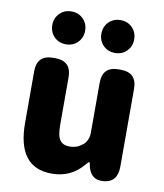

<svg xmlns="http://www.w3.org/2000/svg" viewBox="-90 -892 835 979"><g transform="rotate(10 327.0 -402.0)"><path d="M244 14Q66 14 66 -217V-485Q66 -569 150 -569H160Q244 -569 244 -485V-239Q244 -182 259.5 -160Q275 -138 310 -138Q340 -138 361 -151Q382 -164 389 -174Q405 -196 405 -223V-485Q405 -569 489 -569H499Q583 -569 583 -485V-82Q583 0 511 6Q440 12 427 -69Q425 -78 423 -78Q421 -78 407 -62Q344 14 244 14ZM201 -648Q164 -648 140 -672.5Q116 -697 116 -733Q116 -769 140 -793.5Q164 -818 201 -818Q238 -818 262 -793.5Q286 -769 286 -733Q286 -697 262 -672.5Q238 -648 201 -648ZM455 -648Q418 -648 394 -672.5Q370 -697 370 -733Q370 -769 394 -793.5Q418 -818 455 -818Q492 -818 516 -793.5Q540 -769 540 -733Q540 -697 516 -672.5Q492 -648 455 -648Z"/></g></svg>

Font: Resource Han Rounded JP Heavy
Style: Regular
Weight: 900
Designer: Cyano Hao (round all glyphs); Ryoko NISHIZUKA 西塚涼子 (kana, bopomofo & ideographs); Paul D. Hunt (Latin, Greek & Cyrillic)
Foundry: Cyano Hao
Version: 0.990